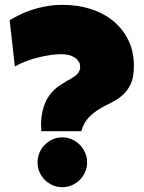

<svg xmlns="http://www.w3.org/2000/svg" viewBox="-20 -733 594 794"><path d="M315.9 -190.4H150.9Q149.9 -204.6 149.9 -217.3Q149.9 -251.5 158 -281.7Q166 -312 181.9 -335.2Q197.8 -358.4 217.5 -372.8Q237.3 -387.2 256.1 -397.7Q274.9 -408.2 289.3 -418Q303.7 -427.7 309.1 -442.4Q311.5 -448.7 311.5 -456.1Q311.5 -459 310.5 -466.6Q309.6 -474.1 301 -484.4Q292.5 -494.6 275.6 -501.7Q258.8 -508.8 231.9 -508.8Q214.4 -508.8 190.2 -505.6Q166 -502.4 139.6 -495.8Q113.3 -489.3 87.6 -479.7Q62 -470.2 41.5 -458L20 -649.4Q38.1 -660.2 60.8 -671.6Q83.5 -683.1 110.8 -692.1Q138.2 -701.2 170.4 -707Q202.6 -712.9 239.7 -712.9Q299.8 -712.9 353.3 -696.3Q406.7 -679.7 446.8 -647.5Q486.8 -615.2 510.3 -568.1Q533.7 -521 533.7 -460Q533.7 -413.6 520.5 -385.5Q507.3 -357.4 486.8 -339.4Q466.3 -321.3 440.9 -309.1Q415.5 -296.9 391.4 -282.5Q367.2 -268.1 346.9 -247.1Q326.7 -226.1 315.9 -190.4ZM340.3 -61.5Q340.3 -40 332 -21.5Q323.7 -2.9 309.8 11Q295.9 24.9 277.3 33Q258.8 41 237.8 41Q216.3 41 197.8 33Q179.2 24.9 165.3 11Q151.4 -2.9 143.3 -21.5Q135.3 -40 135.3 -61.5Q135.3 -82.5 143.3 -101.6Q151.4 -120.6 165.3 -134.5Q179.2 -148.4 197.8 -156.7Q216.3 -165 237.8 -165Q258.8 -165 277.3 -156.7Q295.9 -148.4 309.8 -134.5Q323.7 -120.6 332 -101.6Q340.3 -82.5 340.3 -61.5Z"/></svg>

Font: Luckiest Guy
Style: Regular
Weight: 400
Designer: Astigmatic (AOETI)
Foundry: Astigmatic (AOETI)
Version: Version 1.000